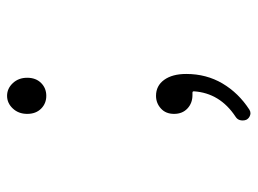

<svg xmlns="http://www.w3.org/2000/svg" viewBox="-112 -442 725 540"><g transform="rotate(-90 250.0 -172.5)"><path d="M199.2 -458Q199.2 -482.4 214.4 -498.5Q229.5 -514.6 250 -514.6Q270.5 -514.6 285.6 -498.5Q300.8 -482.4 300.8 -458Q300.8 -433.6 286.1 -418.9Q271.5 -404.3 250 -404.3Q228.5 -404.3 213.9 -418.9Q199.2 -433.6 199.2 -458ZM210.9 167Q206.1 169.9 201.2 169.9Q198.2 169.9 195.3 168.9Q186.5 166 182.6 158.2Q180.7 153.3 180.7 148.4Q180.7 144.5 181.6 140.6Q183.6 132.8 191.4 127.9Q257.8 84 262.7 10.7Q262.7 6.8 258.8 6.8Q256.8 6.8 252 6.8Q229.5 6.8 214.4 -7.3Q199.2 -21.5 199.2 -44.9Q199.2 -68.4 214.4 -82Q229.5 -95.7 250 -95.7Q278.3 -95.7 294.9 -72.8Q311.5 -49.8 311.5 -10.7Q311.5 45.9 284.7 91.3Q257.8 136.7 210.9 167Z"/></g></svg>

Font: Gen Jyuu Gothic L Monospace Light
Style: Regular
Weight: 300
Designer: [Source Han Sans]
Ryoko NISHIZUKA  (kana & ideographs); Paul D. Hunt (Latin, Greek & Cyrillic); Wenlong ZHANG  (bopomofo
Version: Version 1.002.20150607